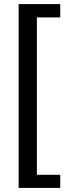

<svg xmlns="http://www.w3.org/2000/svg" viewBox="-20 -756 332 937"><path d="M71 161V-736H274V-671H160V97H274V161Z"/></svg>

Font: Archivo ExtraCondensed Medium
Style: Regular
Weight: 500
Width: 2
Designer: Hector Gatti
Foundry: Omnibus-Type
Version: Version 2.001